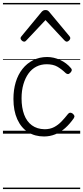

<svg xmlns="http://www.w3.org/2000/svg" viewBox="-20 -905 563 1300"><path d="M278 19Q216 19 169.5 -10.5Q123 -40 97 -97.5Q71 -155 71 -235Q71 -297 86.5 -348.5Q102 -400 132 -438Q162 -476 204.5 -497.5Q247 -519 299 -519Q344 -519 387.5 -499Q431 -479 461 -443Q467 -436 466 -429Q465 -422 456 -412Q447 -403 439.5 -403.5Q432 -404 425 -410Q397 -437 368.5 -453.5Q340 -470 296 -470Q258 -470 226.5 -454Q195 -438 173 -407.5Q151 -377 138.5 -334.5Q126 -292 126 -239Q126 -176 143.5 -129Q161 -82 196 -56.5Q231 -31 282 -30Q319 -30 346.5 -44.5Q374 -59 396.5 -82.5Q419 -106 441 -134Q448 -142 455.5 -142Q463 -142 472 -136Q480 -129 483 -122Q486 -115 480 -105Q453 -66 421.5 -38Q390 -10 354 4.5Q318 19 278 19ZM143 -623Q135 -623 127 -631Q119 -639 119 -647Q119 -649 120.5 -652Q122 -655 125 -659L262 -825Q268 -831 273.5 -834Q279 -837 288 -837Q297 -837 302.5 -834Q308 -831 313 -825L451 -659Q454 -655 455 -652Q456 -649 456 -647Q456 -639 448 -631Q440 -623 433 -623Q428 -623 424 -625.5Q420 -628 416 -632L288 -769L159 -632Q156 -628 152 -625.5Q148 -623 143 -623ZM0 365H523V375H0ZM0 -20H523V0H0ZM0 -505H523V-500H0ZM0 -885H523V-875H0Z"/></svg>

Font: Playwrite GB S Guides
Style: Regular
Weight: 400
Designer: Veronika Burian, José Scaglione
Foundry: TypeTogether
Version: Version 1.003